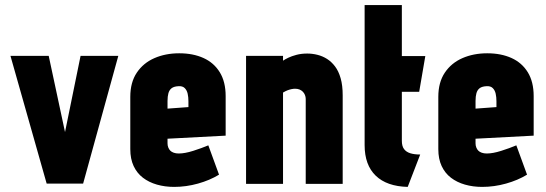

<svg xmlns="http://www.w3.org/2000/svg" viewBox="-20 -720 2142 753"><path d="M21 -501 163 0H306L444 -501H296L235 -202L171 -501Z M637 -158V-176L865 -188V-343Q865 -399 842 -436.5Q819 -474 778 -492.5Q737 -511 683 -511Q629 -511 585.5 -492Q542 -473 516.5 -435Q491 -397 491 -340V-135Q491 -97 504 -69Q517 -41 540.5 -23Q564 -5 595.5 4Q627 13 663 13Q710 13 756.5 0Q803 -13 839 -35L797 -150Q771 -139 738 -128.5Q705 -118 681 -118Q670 -118 661.5 -121Q653 -124 648 -129Q643 -134 640 -141.5Q637 -149 637 -158ZM719 -323V-300L637 -294V-324Q637 -342 640.5 -354.5Q644 -367 653 -374Q662 -381 680 -382Q696 -383 704.5 -374.5Q713 -366 716 -352.5Q719 -339 719 -323Z M1179 -332V1H1324V-346Q1324 -385 1316 -413Q1308 -441 1294 -459.5Q1280 -478 1262.5 -489Q1245 -500 1225 -505Q1205 -510 1185 -510Q1162 -510 1143 -505Q1124 -500 1110.5 -493.5Q1097 -487 1090 -482V-501H945V1H1090V-357Q1100 -363 1108 -366Q1116 -369 1123.5 -370.5Q1131 -372 1137 -372Q1147 -372 1154.5 -369Q1162 -366 1167.5 -360.5Q1173 -355 1176 -347.5Q1179 -340 1179 -332Z M1556 -168V-360H1624L1648 -500H1556V-700H1410V-151Q1410 -73 1453.5 -31Q1497 11 1579 13L1628 -114Q1605 -114 1589 -119Q1573 -124 1564.5 -135.5Q1556 -147 1556 -168Z M1845 -158V-176L2073 -188V-343Q2073 -399 2050 -436.5Q2027 -474 1986 -492.5Q1945 -511 1891 -511Q1837 -511 1793.5 -492Q1750 -473 1724.5 -435Q1699 -397 1699 -340V-135Q1699 -97 1712 -69Q1725 -41 1748.5 -23Q1772 -5 1803.5 4Q1835 13 1871 13Q1918 13 1964.5 0Q2011 -13 2047 -35L2005 -150Q1979 -139 1946 -128.5Q1913 -118 1889 -118Q1878 -118 1869.5 -121Q1861 -124 1856 -129Q1851 -134 1848 -141.5Q1845 -149 1845 -158ZM1927 -323V-300L1845 -294V-324Q1845 -342 1848.5 -354.5Q1852 -367 1861 -374Q1870 -381 1888 -382Q1904 -383 1912.5 -374.5Q1921 -366 1924 -352.5Q1927 -339 1927 -323Z"/></svg>

Font: Advent Pro ExtraBold
Style: Regular
Weight: 800
Designer: VivaRado, Andreas Kalpakidis
Foundry: VivaRado, Andreas Kalpakidis
Version: Version 3.000